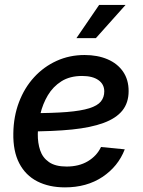

<svg xmlns="http://www.w3.org/2000/svg" viewBox="-20 -770 597 801"><path d="M251 11.7Q184.6 11.7 135.5 -13.4Q86.4 -38.6 60.3 -88.9Q34.2 -139.2 35.6 -213.9Q36.6 -284.2 59.3 -344Q82 -403.8 122.3 -447.8Q162.6 -491.7 216.3 -516.1Q270 -540.5 333 -540.5Q387.2 -540.5 428.7 -522.7Q470.2 -504.9 493.4 -471.2Q516.6 -437.5 516.6 -390.1Q516.6 -341.3 490.5 -308.8Q464.4 -276.4 411.9 -257.1Q359.4 -237.8 280.5 -229.7Q201.7 -221.7 95.7 -221.7L108.4 -297.9Q199.2 -297.9 258.8 -302.7Q318.4 -307.6 352.5 -318.4Q386.7 -329.1 400.9 -346.7Q415 -364.3 415 -388.7Q415 -418.5 390.6 -435.8Q366.2 -453.1 322.3 -453.1Q271.5 -453.1 236.3 -430.9Q201.2 -408.7 179.7 -372.6Q158.2 -336.4 148.2 -293.9Q138.2 -251.5 137.7 -210.9Q137.2 -173.8 147.5 -143.1Q157.7 -112.3 184.3 -93.8Q210.9 -75.2 257.8 -75.2Q309.6 -75.2 346.7 -97.4Q383.8 -119.6 401.4 -156.7L500.5 -147Q472.7 -75.2 407.2 -31.7Q341.8 11.7 251 11.7ZM298.8 -610.8 393.6 -749.5H503.9L379.9 -610.8Z"/></svg>

Font: Inter 24pt Medium
Style: Italic
Weight: 500
Italic angle: -9.3988°
Designer: Rasmus Andersson
Foundry: rsms
Version: Version 4.001;git-66647c0bb